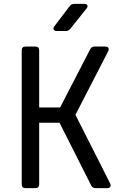

<svg xmlns="http://www.w3.org/2000/svg" viewBox="-20 -970 640 990"><path d="M112 0Q92 0 92 -20V-710Q92 -730 112 -730H162Q182 -730 182 -710V-416H290L445 -716Q452 -730 468 -730H523Q534 -730 538.5 -723.5Q543 -717 538 -706L369 -378L548 -24Q553 -14 548.5 -7Q544 0 533 0H473Q457 0 450 -14L287 -337H182V-20Q182 0 162 0ZM273 -810Q261 -810 257 -817Q253 -824 260 -834L339 -938Q348 -950 363 -950H414Q427 -950 430.5 -943Q434 -936 426 -926L343 -822Q334 -810 319 -810Z"/></svg>

Font: Pitagon Sans Mono
Style: Regular
Weight: 400
Monospace: yes
Designer: Travis Tran
Foundry: Pitagon
Version: Version 1.001;gftools[0.9.26]